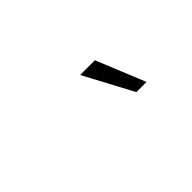

<svg xmlns="http://www.w3.org/2000/svg" viewBox="-3 -921 507 507"><g transform="rotate(-45 250.0 -667.5)"><path d="M371 -599H333L260 -736H315Z"/></g></svg>

Font: Creato Display Light
Style: Italic
Weight: 300
Italic angle: -10°
Version: Version 1.000